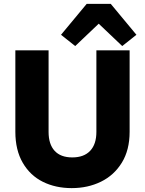

<svg xmlns="http://www.w3.org/2000/svg" viewBox="-20 -961 745 988"><path d="M230 -702V-282Q230 -219 261 -185Q292 -151 352 -151Q412 -151 444 -185Q476 -219 476 -282V-702H647V-283Q647 -189 607 -124Q567 -59 499.5 -26Q432 7 349 7Q266 7 200.5 -25.5Q135 -58 97 -123.5Q59 -189 59 -283V-702ZM550 -941 682 -782 609 -724 488 -839 367 -724 294 -782 426 -941Z"/></svg>

Font: IBM-Poppins
Style: Poppins-Bold
Weight: 700
Designer: Mike Abbink, Paul van der Laan, Pieter van Rosmalen, Ben Mitchell, Mark Frömberg
Foundry: Bold Monday
Version: Version 1.1